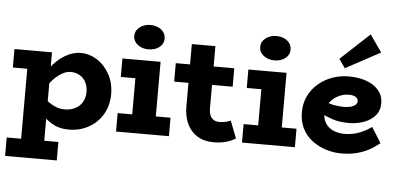

<svg xmlns="http://www.w3.org/2000/svg" viewBox="-60 -890 2548 1233"><g transform="rotate(5 1214.0 -273.0)"><path d="M403 14Q343 14 300.5 -10Q258 -34 228.5 -67.5Q199 -101 178 -128V-231Q199 -203 229 -175.5Q259 -148 293.5 -130.5Q328 -113 363 -113Q395 -113 419.5 -122Q444 -131 461 -147.5Q478 -164 487 -187Q496 -210 496 -237Q496 -271 482.5 -298Q469 -325 443.5 -340.5Q418 -356 383 -356Q348 -356 308 -326.5Q268 -297 233 -244Q198 -191 176 -120V-229Q199 -307 241 -364Q283 -421 334.5 -452Q386 -483 437 -483Q495 -483 544.5 -451Q594 -419 624.5 -363Q655 -307 655 -235Q655 -182 636.5 -136.5Q618 -91 584 -57.5Q550 -24 504 -5Q458 14 403 14ZM11 218V99H344V218ZM104 180V-471H253V180ZM11 -352V-471H246V-352Z M801 -40V-471H953V-40ZM707 0V-119H1048V0ZM707 -352V-471H911V-352ZM867 -544Q827 -544 798.5 -566Q770 -588 770 -621Q770 -656 798.5 -678.5Q827 -701 867 -701Q911 -701 938.5 -678.5Q966 -656 966 -621Q966 -588 938.5 -566Q911 -544 867 -544Z M1336 14Q1275 14 1231.5 -13Q1188 -40 1165.5 -88Q1143 -136 1143 -199V-602H1295V-199Q1295 -176 1302 -158Q1309 -140 1324 -129.5Q1339 -119 1363 -119Q1383 -119 1401 -123Q1419 -127 1435 -134L1478 -23Q1456 -8 1420 3Q1384 14 1336 14ZM1051 -352V-471H1428V-352Z M1613 -40V-471H1765V-40ZM1519 0V-119H1860V0ZM1519 -352V-471H1723V-352ZM1679 -544Q1639 -544 1610.5 -566Q1582 -588 1582 -621Q1582 -656 1610.5 -678.5Q1639 -701 1679 -701Q1723 -701 1750.5 -678.5Q1778 -656 1778 -621Q1778 -588 1750.5 -566Q1723 -544 1679 -544Z M2162 14Q2110 14 2060.5 -1.5Q2011 -17 1971 -47.5Q1931 -78 1908 -123Q1885 -168 1885 -227Q1885 -286 1908 -333Q1931 -380 1970.5 -413.5Q2010 -447 2060 -465Q2110 -483 2165 -483Q2231 -483 2281 -464.5Q2331 -446 2359.5 -411.5Q2388 -377 2388 -330Q2388 -281 2360 -249Q2332 -217 2287 -201Q2242 -185 2191 -185Q2130 -185 2085.5 -200Q2041 -215 1997 -238V-323Q2052 -297 2088.5 -291Q2125 -285 2152 -285Q2180 -286 2198.5 -291.5Q2217 -297 2226.5 -307Q2236 -317 2236 -330Q2236 -346 2220 -356Q2204 -366 2177 -366Q2149 -366 2123 -356Q2097 -346 2076 -328Q2055 -310 2042.5 -286Q2030 -262 2030 -233Q2030 -194 2048.5 -167Q2067 -140 2098.5 -126.5Q2130 -113 2168 -113Q2222 -113 2266 -130.5Q2310 -148 2343 -173L2405 -74Q2375 -48 2338 -28Q2301 -8 2257 3Q2213 14 2162 14ZM2135 -533 2095 -590 2282 -764 2359 -654Z"/></g></svg>

Font: BioRhyme ExtraBold ExtraBold
Style: Regular
Weight: 800
Version: Version 1.600;gftools[0.9.33]